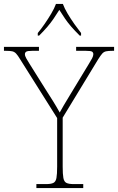

<svg xmlns="http://www.w3.org/2000/svg" viewBox="-31 -951 597 971"><path d="M153 0V-20H202Q227 -20 239 -26Q251 -32 254.5 -51Q258 -70 258 -108V-354L71 -651Q59 -671 50.5 -680Q42 -689 31 -691.5Q20 -694 -2 -694H-11V-714H166V-694H133Q108 -694 101.5 -689.5Q95 -685 95 -677Q95 -668 101.5 -656.5Q108 -645 118 -629L197 -503Q217 -472 236 -441.5Q255 -411 271 -382Q279 -397 292.5 -420Q306 -443 325 -474L419 -629Q429 -645 435 -656.5Q441 -668 441 -677Q441 -685 435 -689.5Q429 -694 403 -694H354V-714H546V-694H538Q517 -694 505.5 -691.5Q494 -689 486 -680Q478 -671 466 -652L286 -356V-108Q286 -70 289.5 -51Q293 -32 305 -26Q317 -20 342 -20H390V0ZM160 -784Q176 -803 194 -829Q212 -855 228 -882Q244 -909 252 -931H287Q295 -909 311 -882Q327 -855 345.5 -829Q364 -803 379 -784V-771H372Q347 -796 329.5 -816Q312 -836 298 -856.5Q284 -877 269 -901Q254 -877 240 -856.5Q226 -836 209 -816Q192 -796 167 -771H160Z"/></svg>

Font: Noto Serif Bengali Thin
Style: Regular
Weight: 250
Version: Version 2.003